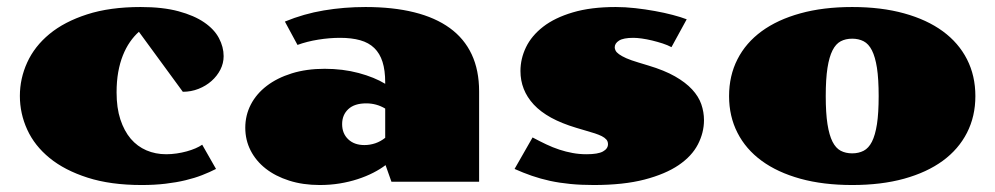

<svg xmlns="http://www.w3.org/2000/svg" viewBox="-20 -513 2810 542"><path d="M36.1 -242.2Q36.1 -291.5 56.9 -336.9Q77.6 -382.3 119.6 -417Q161.6 -451.7 225.8 -472.4Q290 -493.2 377 -493.2Q439.5 -493.2 483.9 -481.2Q528.3 -469.2 556.6 -449.7Q585 -430.2 598.1 -405.3Q611.3 -380.4 611.3 -354.5Q611.3 -334.5 602.1 -316.4Q592.8 -298.3 577.1 -284.4Q561.5 -270.5 540.5 -262.2Q519.5 -253.9 496.1 -253.9L372.1 -423.3Q358.4 -411.1 346.9 -394.5Q335.4 -377.9 326.9 -356.7Q318.4 -335.4 313.7 -309.3Q309.1 -283.2 309.1 -252Q309.1 -208.5 319.8 -175.8Q330.6 -143.1 349.1 -121.3Q367.7 -99.6 393.3 -88.6Q418.9 -77.6 449.2 -77.6Q463.9 -77.6 478.8 -79.8Q493.7 -82 507.1 -85.7Q520.5 -89.4 531.7 -94.2Q543 -99.1 550.8 -104.5L589.8 -36.1Q571.8 -26.9 550.5 -18.6Q529.3 -10.3 503.7 -4.2Q478 2 447.3 5.6Q416.5 9.3 379.9 9.3Q292 9.3 227.3 -11.5Q162.6 -32.2 120.1 -66.9Q77.6 -101.6 56.9 -147Q36.1 -192.4 36.1 -242.2Z M672.4 -152.3Q672.4 -187.5 688 -217.8Q703.6 -248 732.9 -270.5Q762.2 -293 803.7 -305.9Q845.2 -318.8 896.5 -318.8Q947.8 -318.8 992.4 -306.9Q1037.1 -294.9 1067.4 -276.4V-280.3Q1067.4 -314.5 1059.8 -338.4Q1052.2 -362.3 1036.6 -377.4Q1021 -392.6 996.8 -399.4Q972.7 -406.2 939.9 -406.2Q910.2 -406.2 878.4 -401.1Q846.7 -396 819.8 -386.2L784.2 -452.1Q837.4 -474.1 894.3 -483.6Q951.2 -493.2 1011.7 -493.2Q1089.4 -493.2 1149.2 -478.3Q1209 -463.4 1249.8 -433.8Q1290.5 -404.3 1311.5 -359.6Q1332.5 -314.9 1332.5 -254.9V0H1085L1068.4 -46.9Q1053.7 -35.6 1033.7 -25.4Q1013.7 -15.1 989.7 -7.3Q965.8 0.5 939 4.9Q912.1 9.3 882.8 9.3Q835 9.3 796.1 -3.2Q757.3 -15.6 730 -37.1Q702.6 -58.6 687.5 -88.1Q672.4 -117.7 672.4 -152.3ZM945.8 -162.6Q945.8 -136.2 962.9 -119.9Q980 -103.5 1008.8 -103.5Q1024.4 -103.5 1039.6 -108.6Q1054.7 -113.8 1067.4 -124V-206.5Q1043 -221.2 1013.7 -221.2Q980.5 -221.2 963.1 -204.8Q945.8 -188.5 945.8 -162.6Z M1483.4 -125Q1503.4 -114.3 1522 -105.5Q1540.5 -96.7 1559.1 -90.6Q1577.6 -84.5 1596.4 -81.1Q1615.2 -77.6 1635.7 -77.6Q1668 -77.6 1682.1 -85.4Q1696.3 -93.3 1696.3 -106Q1696.3 -113.8 1691.7 -119.1Q1687 -124.5 1678.7 -128.7Q1670.4 -132.8 1659.2 -136.5Q1647.9 -140.1 1634.3 -144L1606.4 -152.3Q1565.4 -164.6 1535.6 -180.9Q1505.9 -197.3 1486.8 -217.8Q1467.8 -238.3 1458.5 -262Q1449.2 -285.6 1449.2 -312.5Q1449.2 -347.2 1464.8 -379.6Q1480.5 -412.1 1513.2 -437.5Q1545.9 -462.9 1596.9 -478Q1647.9 -493.2 1718.3 -493.2Q1744.6 -493.2 1773.2 -490Q1801.8 -486.8 1828.6 -481.9Q1855.5 -477.1 1878.9 -470.9Q1902.3 -464.8 1918.5 -458.5L1875.5 -379.9Q1864.7 -385.7 1850.3 -390.4Q1835.9 -395 1820.8 -398.7Q1805.7 -402.3 1791.7 -404.3Q1777.8 -406.2 1768.1 -406.2Q1739.7 -406.2 1727.5 -398.4Q1715.3 -390.6 1715.3 -379.4Q1715.3 -375 1717.8 -370.1Q1720.2 -365.2 1727.5 -359.9Q1734.9 -354.5 1748 -348.6Q1761.2 -342.8 1782.7 -336.4L1810.1 -328.1Q1855.5 -314.5 1885.5 -297.4Q1915.5 -280.3 1933.8 -260.5Q1952.1 -240.7 1959.7 -218.8Q1967.3 -196.8 1967.3 -173.8Q1967.3 -138.7 1950.2 -105.5Q1933.1 -72.3 1895.8 -46.9Q1858.4 -21.5 1799.3 -6.1Q1740.2 9.3 1656.2 9.3Q1620.1 9.3 1589.8 6.3Q1559.6 3.4 1532.7 -2.4Q1505.9 -8.3 1481.2 -16.8Q1456.5 -25.4 1432.6 -36.1Z M2038.1 -241.7Q2038.1 -299.3 2061.8 -345.7Q2085.4 -392.1 2130.1 -424.8Q2174.8 -457.5 2239.3 -475.3Q2303.7 -493.2 2385.7 -493.2Q2467.8 -493.2 2532.2 -475.3Q2596.7 -457.5 2641.4 -424.8Q2686 -392.1 2709.7 -345.7Q2733.4 -299.3 2733.4 -241.7Q2733.4 -184.6 2709.7 -138.2Q2686 -91.8 2641.4 -59.1Q2596.7 -26.4 2532.2 -8.5Q2467.8 9.3 2385.7 9.3Q2303.7 9.3 2239.3 -8.5Q2174.8 -26.4 2130.1 -59.1Q2085.4 -91.8 2061.8 -138.2Q2038.1 -184.6 2038.1 -241.7ZM2385.7 -80.1Q2403.8 -80.1 2418 -87.4Q2432.1 -94.7 2441.4 -113Q2450.7 -131.3 2455.6 -162.6Q2460.4 -193.8 2460.4 -241.7Q2460.4 -290 2455.6 -321.3Q2450.7 -352.5 2441.4 -370.8Q2432.1 -389.2 2418 -396.5Q2403.8 -403.8 2385.7 -403.8Q2367.2 -403.8 2353.3 -396.5Q2339.4 -389.2 2330.1 -370.8Q2320.8 -352.5 2315.9 -321.3Q2311 -290 2311 -241.7Q2311 -193.8 2315.9 -162.6Q2320.8 -131.3 2330.1 -113Q2339.4 -94.7 2353.3 -87.4Q2367.2 -80.1 2385.7 -80.1Z"/></svg>

Font: Poller One
Style: Regular
Weight: 400
Designer: Yvonne Schttler
Foundry: Yvonne Schttler
Version: Version 1.002